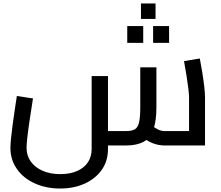

<svg xmlns="http://www.w3.org/2000/svg" viewBox="-20 -838 1271 1106"><path d="M327 248Q246 248 180.5 218.5Q115 189 77.5 135.5Q40 82 40 14Q40 -7 43.5 -41Q47 -75 52.5 -117Q58 -159 64.5 -202Q71 -245 77 -285L170 -271Q159 -202 150.5 -144.5Q142 -87 137.5 -46.5Q133 -6 133 14Q133 58 157 92Q181 126 225 145.5Q269 165 327 165Q385 165 425.5 146.5Q466 128 487 96Q508 64 508 20V-400H602V20Q602 91 565 142Q528 193 466 220.5Q404 248 327 248ZM601 0 602 -83H705Q739 -83 756.5 -93Q774 -103 781 -133Q788 -163 788 -221V-450H881V-221Q881 -140 863 -91Q845 -42 806.5 -21Q768 0 705 0ZM929 0Q893 0 858.5 -13.5Q824 -27 792 -56L851 -118Q873 -100 891.5 -91.5Q910 -83 929 -83H1110L1069 -43V-277Q1069 -295 1065 -327.5Q1061 -360 1054.5 -401.5Q1048 -443 1040 -486L1131 -501Q1138 -465 1145 -422Q1152 -379 1156.5 -340Q1161 -301 1161 -277V0ZM792 -729V-818H876V-729ZM713 -591V-688H805V-591ZM862 -591V-688H954V-591Z"/></svg>

Font: Cairo Play SemiBold
Style: Regular
Weight: 600
Designer: Mohamed Gaber, Accademia di Belle Arti di Urbino
Foundry: Kief Type Foundry, Accademia di Belle Arti di Urbino
Version: Version 3.130;gftools[0.9.24]